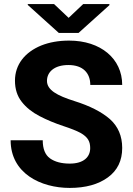

<svg xmlns="http://www.w3.org/2000/svg" viewBox="-20 -922 661 952"><path d="M427.2 -187.5C427.2 -144.5 396 -110.8 325.7 -110.8C284.7 -110.8 252 -119.6 228 -136.7C204.1 -153.8 191.9 -183.6 191.9 -226.6H32.7C32.7 -62.5 182.1 9.8 325.7 9.8C404.3 9.8 467.8 -7.8 515.1 -42.5C562.5 -77.1 585.9 -125.5 585.9 -188.5C585.9 -247.6 565.4 -295.4 524.9 -331.5C483.9 -367.2 425.3 -397 349.1 -420.9C262.7 -448.2 212.9 -475.6 212.9 -521C212.9 -564.5 248.5 -599.6 319.3 -599.6C392.1 -599.6 427.7 -559.1 427.7 -501H585.9C585.9 -631.3 479 -720.7 322.8 -720.7C270.5 -720.7 224.6 -712.4 184.1 -696.3C103.5 -663.1 54.2 -602.1 54.2 -522C54.2 -480.5 65.4 -445.3 87.9 -417C109.9 -388.7 139.6 -365.2 176.3 -346.2C212.9 -327.1 252 -311 294.4 -296.9C331.5 -284.7 359.9 -273.4 378.9 -263.2C417 -241.7 427.2 -219.2 427.2 -187.5ZM117.7 -901.9V-897.5L271.5 -758.8H369.6L522.5 -896.5V-901.9H392.6L320.3 -833.5L248 -901.9Z"/></svg>

Font: Vazirmatn ExtraBold
Style: Regular
Weight: 800
Designer: Saber Rastikerdar
Foundry: Saber Rastikerdar
Version: Version 33.003